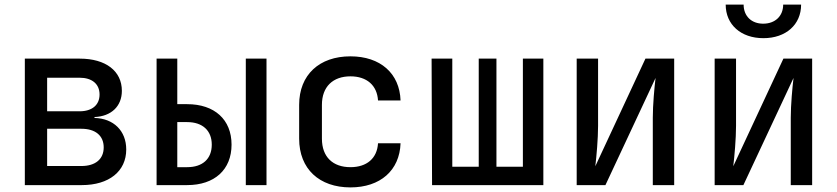

<svg xmlns="http://www.w3.org/2000/svg" viewBox="-20 -805 3640 835"><path d="M336 0C454 0 529 -60 529 -155C529 -236 474 -290 391 -292V-296C464 -299 510 -343 510 -410C510 -496 440 -550 327 -550H88V0ZM185 -467H326C380 -467 413 -440 413 -394C413 -348 380 -321 326 -321H185ZM185 -245H334C395 -245 431 -215 431 -164C431 -113 395 -83 334 -83H185Z M794 0C913 0 987 -67 987 -176C987 -285 913 -352 794 -352H751V-550H661V0ZM1139 0V-550H1049V0ZM751 -274H794C861 -274 901 -237 901 -176C901 -114 861 -78 794 -78H751Z M1504 10C1634 10 1718 -64 1722 -182H1624C1620 -116 1575 -78 1504 -78C1428 -78 1380 -122 1380 -202V-349C1380 -428 1428 -473 1504 -473C1575 -473 1620 -434 1624 -368H1722C1718 -486 1634 -560 1504 -560C1369 -560 1281 -480 1281 -349V-202C1281 -70 1369 10 1504 10Z M2343 0V-550H2254V-80H2139V-550H2062V-80H1947V-550H1857L1859 0Z M2613 0 2831 -466C2826 -425 2819 -349 2819 -293V0H2912V-550H2787L2569 -82C2574 -124 2581 -201 2581 -258V-550H2488V0Z M3300 -639C3398 -639 3464 -698 3464 -785H3386C3386 -735 3351 -702 3299 -702C3248 -702 3214 -735 3214 -785H3136C3136 -698 3202 -639 3300 -639ZM3213 0 3431 -466C3426 -425 3419 -349 3419 -293V0H3512V-550H3387L3169 -82C3174 -124 3181 -201 3181 -258V-550H3088V0Z"/></svg>

Font: Tekne LDO Medium
Style: Regular
Weight: 500
Monospace: yes
Designer: Alessio Laiso, Mario Rullo, Paolo Rosset
Foundry: Alessio Laiso
Version: Version 1.000;hotconv 1.0.109;makeotfexe 2.5.65596